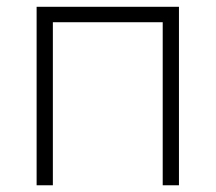

<svg xmlns="http://www.w3.org/2000/svg" viewBox="-20 -551 641 571"><path d="M88.9 0V-530.8H512.2V0H463.9V-484.9H137.2V0Z"/></svg>

Font: Open Sans Light
Style: Regular
Weight: 300
Foundry: Ascender Corporation
Version: Version 1.10